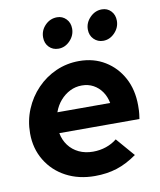

<svg xmlns="http://www.w3.org/2000/svg" viewBox="-85 -814 745 892"><g transform="rotate(-10 288.0 -368.5)"><path d="M291 10Q215 10 155.5 -21.5Q96 -53 62 -109.5Q28 -166 28 -237Q28 -297 50 -350Q72 -403 111 -443.5Q150 -484 201 -506.5Q252 -529 310 -529Q379 -529 432 -496.5Q485 -464 515 -408Q545 -352 545 -278Q545 -267 544.5 -254Q544 -241 540 -215H162Q168 -182 187 -156.5Q206 -131 235.5 -117Q265 -103 302 -103Q335 -103 364 -113Q393 -123 415 -141L490 -54Q442 -20 395 -5Q348 10 291 10ZM170 -312H419Q413 -343 397 -366Q381 -389 357 -402Q333 -415 303 -415Q273 -415 247 -402Q221 -389 201 -366Q181 -343 170 -312ZM227 -602Q200 -602 182.5 -620Q165 -638 165 -666Q165 -699 188.5 -723Q212 -747 245 -747Q270 -747 287.5 -729Q305 -711 305 -683Q305 -651 281.5 -626.5Q258 -602 227 -602ZM438 -602Q412 -602 394 -620Q376 -638 376 -666Q376 -698 400 -722.5Q424 -747 456 -747Q482 -747 499 -729Q516 -711 516 -683Q516 -651 492.5 -626.5Q469 -602 438 -602Z"/></g></svg>

Font: Red Hat Display ExtraBold
Style: Italic
Weight: 800
Italic angle: -12°
Designer: Pentagram, MCKL
Foundry: Pentagram, MCKL
Version: Version 1.023